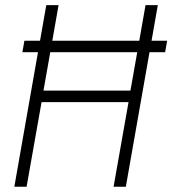

<svg xmlns="http://www.w3.org/2000/svg" viewBox="-20 -713 658 733"><path d="M65.4 -513.7 73.2 -557.6H132.8L156.7 -693.4H203.6L179.7 -557.6H511.7L535.6 -693.4H582.5L558.6 -557.6H618.2L610.4 -513.7H550.8L460.4 0H413.6L470.7 -323.2H138.7L81.5 0H34.7L125 -513.7ZM146 -367.2H478L503.9 -513.7H171.9Z"/></svg>

Font: CaskaydiaCove NFP ExtraLight
Style: Italic
Weight: 200
Italic angle: -10°
Designer: Aaron Bell
Foundry: Saja Typeworks
Version: Version 2111.001; VTT 6.35;Nerd Fonts 3.1.1